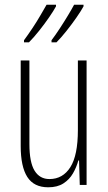

<svg xmlns="http://www.w3.org/2000/svg" viewBox="-20 -786 458 816"><path d="M348 -529V0H319L316 -104H313Q305 -75 290 -49Q275 -23 249.5 -6.5Q224 10 185 10Q124 10 96 -34Q68 -78 68 -165V-529H105V-174Q105 -96 127 -60.5Q149 -25 190 -25Q247 -25 279 -75.5Q311 -126 311 -233V-529ZM335 -759Q326 -742 306 -713Q286 -684 262.5 -654.5Q239 -625 220 -606H199V-615Q215 -636 234 -665Q253 -694 269.5 -721.5Q286 -749 295 -766H335ZM218 -759Q209 -742 189.5 -713.5Q170 -685 146.5 -655.5Q123 -626 103 -606H82V-615Q99 -638 118 -666.5Q137 -695 152.5 -722Q168 -749 178 -766H218Z"/></svg>

Font: Noto Sans Lao Looped ExtraCondensed ExtraLight
Style: Regular
Weight: 200
Width: 2
Designer: Mark Frömberg, Ben Mitchell
Foundry: The Fontpad Ltd
Version: Version 1.002; ttfautohint (v1.8.4.7-5d5b)